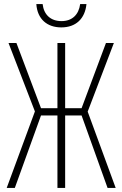

<svg xmlns="http://www.w3.org/2000/svg" viewBox="-20 -926 603 946"><path d="M282 -791C354 -791 399 -834 406 -906H375C368 -854 336 -822 283 -822C230 -822 196 -853 190 -906H159C164 -832 212 -791 282 -791ZM13 0H53L182 -357H263V0H301V-357H382L510 0H550L412 -376L541 -714H502L382 -393H301V-714H263V-393H182L61 -714H22L152 -377Z"/></svg>

Font: Noto Sans Mono SemiCondensed ExtraLight
Style: Regular
Weight: 200
Width: 4
Designer: Monotype Design Team
Foundry: Monotype Imaging Inc.
Version: Version 2.014